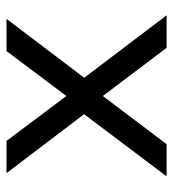

<svg xmlns="http://www.w3.org/2000/svg" viewBox="9 -541 532 590"><g transform="rotate(-90 275.0 -246.0)"><path d="M28 0 236 -276 237 -230 38 -492H137L281 -300H269L413 -492H512L315 -232L316 -273L523 0H423L269 -204H281L127 0Z"/></g></svg>

Font: Nunito Sans 9pt
Style: Regular
Weight: 400
Version: Version 3.101;gftools[0.9.27]